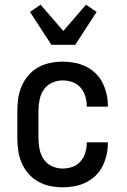

<svg xmlns="http://www.w3.org/2000/svg" viewBox="-20 -791 540 819"><path d="M247 8Q220 8 193.5 2.5Q167 -3 143.5 -16Q120 -29 102 -49.5Q84 -70 73 -95Q62 -120 58 -146.5Q54 -173 54 -200V-320Q54 -347 58 -373.5Q62 -400 73 -425Q84 -450 102 -470.5Q120 -491 143.5 -504Q167 -517 193.5 -522.5Q220 -528 247 -528Q272 -528 297 -523.5Q322 -519 345 -508Q368 -497 386.5 -479.5Q405 -462 416.5 -439.5Q428 -417 434 -392.5Q440 -368 440 -342V-336H350V-340Q350 -361 343.5 -381.5Q337 -402 323 -418Q309 -434 288.5 -441Q268 -448 247 -448Q224 -448 202 -438Q180 -428 167 -409Q154 -390 149 -366.5Q144 -343 144 -320V-200Q144 -177 149 -153.5Q154 -130 167 -111Q180 -92 202 -82Q224 -72 247 -72Q268 -72 288.5 -79Q309 -86 323 -102Q337 -118 343.5 -138.5Q350 -159 350 -180V-184H440V-178Q440 -152 434 -127.5Q428 -103 416.5 -80.5Q405 -58 386.5 -40.5Q368 -23 345 -12Q322 -1 297 3.5Q272 8 247 8ZM199 -600 108 -740 153 -771 250 -659 347 -771 392 -740 301 -600Z"/></svg>

Font: Iosevka Bendy Medium
Style: Regular
Weight: 500
Monospace: yes
Designer: Belleve Invis
Foundry: Belleve Invis
Version: Version 30.1.2